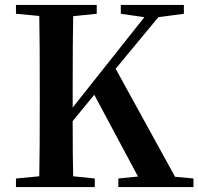

<svg xmlns="http://www.w3.org/2000/svg" viewBox="-20 -762 808 782"><path d="M693 -42 768 -35V0H462V-35L542 -43L364 -376L276 -269Q276 -124 278 -44L366 -35V0H45V-35L140 -44Q142 -143 142 -346V-395Q142 -596 140 -697L45 -706V-742H374V-706L278 -696Q276 -597 276 -395V-324L568 -692L472 -706V-742H729V-706L625 -692L451 -482Z"/></svg>

Font: Swei Spring CJKtc
Style: Bold
Weight: 700
Version: Version 1.021